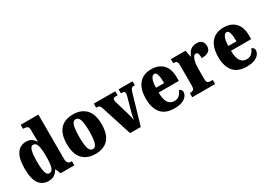

<svg xmlns="http://www.w3.org/2000/svg" viewBox="-1 -1553 3271 2356"><g transform="rotate(-30 1634.5 -375.0)"><path d="M215 10Q129 10 81.5 -56.5Q34 -123 34 -267Q34 -412 81 -480Q128 -548 212 -548Q260 -548 289 -528Q318 -508 336 -478H341Q340 -500 339.5 -530.5Q339 -561 339 -590V-642Q339 -682 318.5 -692.5Q298 -703 269 -703H261V-760H512V-137Q512 -91 527.5 -74.5Q543 -58 575 -58H583V0H388L357 -73H352Q332 -34 299 -12Q266 10 215 10ZM269 -68Q310 -68 324.5 -119Q339 -170 339 -269Q339 -367 324.5 -419.5Q310 -472 270 -472Q236 -472 222 -419.5Q208 -367 208 -268Q208 -168 222 -118Q236 -68 269 -68Z M878 10Q764 10 698.5 -59.5Q633 -129 633 -270Q633 -411 696 -480.5Q759 -550 881 -550Q995 -550 1060.5 -480.5Q1126 -411 1126 -270Q1126 -129 1063 -59.5Q1000 10 878 10ZM880 -58Q920 -58 935.5 -112Q951 -166 951 -270Q951 -375 935 -428.5Q919 -482 879 -482Q839 -482 824 -428.5Q809 -375 809 -270Q809 -166 824.5 -112Q840 -58 880 -58Z M1234 -433Q1225 -460 1212 -469.5Q1199 -479 1168 -479V-536H1472V-479H1442Q1422 -479 1414 -471Q1406 -463 1406 -449Q1406 -437 1408.5 -426.5Q1411 -416 1414 -406L1470 -218Q1479 -188 1484.5 -163Q1490 -138 1493 -114Q1497 -133 1500.5 -154Q1504 -175 1509 -195L1564 -395Q1569 -411 1571.5 -423Q1574 -435 1574 -450Q1574 -461 1565.5 -470Q1557 -479 1537 -479H1519V-536H1717V-479H1694Q1677 -479 1666 -464.5Q1655 -450 1643 -408L1524 0H1373Z M1998 10Q1872 10 1811.5 -62.5Q1751 -135 1751 -265Q1751 -406 1813 -478Q1875 -550 1987 -550Q2091 -550 2151 -488.5Q2211 -427 2211 -308V-256H1925Q1926 -159 1955.5 -114Q1985 -69 2042 -69Q2088 -69 2114.5 -94.5Q2141 -120 2156 -158Q2172 -154 2183 -141.5Q2194 -129 2194 -111Q2194 -83 2174.5 -55Q2155 -27 2112 -8.5Q2069 10 1998 10ZM2042 -323Q2042 -398 2030 -440Q2018 -482 1992 -482Q1964 -482 1945.5 -441Q1927 -400 1927 -323Z M2253 0V-58H2257Q2287 -58 2303.5 -70Q2320 -82 2320 -130V-411Q2320 -455 2306.5 -467Q2293 -479 2264 -479H2260V-536H2467L2486 -440H2490Q2512 -497 2545 -522.5Q2578 -548 2630 -548Q2681 -548 2703.5 -521Q2726 -494 2726 -454Q2726 -402 2690 -379.5Q2654 -357 2595 -357Q2595 -398 2588 -420Q2581 -442 2557 -442Q2536 -442 2522 -417.5Q2508 -393 2500.5 -355.5Q2493 -318 2493 -277V-125Q2493 -80 2507.5 -69Q2522 -58 2546 -58H2578V0Z M3023 10Q2897 10 2836.5 -62.5Q2776 -135 2776 -265Q2776 -406 2838 -478Q2900 -550 3012 -550Q3116 -550 3176 -488.5Q3236 -427 3236 -308V-256H2950Q2951 -159 2980.5 -114Q3010 -69 3067 -69Q3113 -69 3139.5 -94.5Q3166 -120 3181 -158Q3197 -154 3208 -141.5Q3219 -129 3219 -111Q3219 -83 3199.5 -55Q3180 -27 3137 -8.5Q3094 10 3023 10ZM3067 -323Q3067 -398 3055 -440Q3043 -482 3017 -482Q2989 -482 2970.5 -441Q2952 -400 2952 -323Z"/></g></svg>

Font: Noto Serif Condensed Black
Style: Regular
Weight: 900
Width: 3
Designer: Monotype Design Team
Foundry: Monotype Imaging Inc.
Version: Version 2.015; ttfautohint (v1.8.4.7-5d5b)